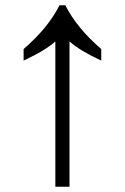

<svg xmlns="http://www.w3.org/2000/svg" viewBox="-20 -712 476 732"><path d="M191 0V-554Q152 -519 70 -481V-525Q163 -605 207 -692H229Q273 -605 366 -525V-481Q284 -519 245 -554V0Z"/></svg>

Font: kannada15
Style: Book
Weight: 400
Designer: Jelle Bosma - Monotype Design Team
Foundry: Monotype Imaging Inc.
Version: Version 2.003